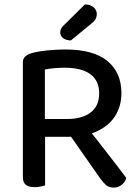

<svg xmlns="http://www.w3.org/2000/svg" viewBox="-20 -845 633 873"><path d="M184 -304H286Q353 -304 392 -333.5Q431 -363 431 -421Q431 -478 391 -507.5Q351 -537 275 -537Q251 -537 227 -535Q203 -533 184 -529ZM289 -223H84V-561Q84 -578 93.5 -587Q103 -596 119 -602Q149 -611 192 -615.5Q235 -620 277 -620Q405 -620 468.5 -567.5Q532 -515 532 -422Q532 -362 503.5 -317.5Q475 -273 421 -248Q367 -223 289 -223ZM283 -252 363 -282Q390 -248 418.5 -212Q447 -176 473.5 -141.5Q500 -107 521 -80Q542 -53 554 -36Q549 -16 532.5 -4Q516 8 499 8Q476 8 463 -3Q450 -14 436 -33ZM84 -254H185V-2Q178 0 165.5 3Q153 6 138 6Q110 6 97 -5Q84 -16 84 -41ZM270 -730 366 -825Q392 -824 406 -811.5Q420 -799 420 -782Q420 -767 413.5 -756.5Q407 -746 390 -733L302 -661Q279 -662 266.5 -672Q254 -682 254 -697Q254 -707 258 -715Q262 -723 270 -730Z"/></svg>

Font: Baloo Tamma 2 Medium
Style: Regular
Weight: 500
Designer: Divya Kowshik, Shuchita Grover and Ek Type
Foundry: Ek Type
Version: Version 1.700